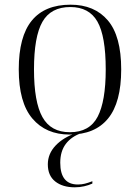

<svg xmlns="http://www.w3.org/2000/svg" viewBox="-20 -564 596 819"><path d="M277 10Q176 10 118 -58.5Q60 -127 60 -268Q60 -408 115.5 -476Q171 -544 281 -544Q383 -544 440 -477Q497 -410 497 -268Q497 -127 441 -58.5Q385 10 277 10ZM278 0Q362 0 396.5 -66Q431 -132 431 -268Q431 -410 395.5 -472Q360 -534 280 -534Q197 -534 161 -471Q125 -408 125 -268Q125 -129 161 -64.5Q197 0 278 0ZM299 235Q247 235 215.5 210Q184 185 184 137Q184 92 217 57Q250 22 306 3H329Q285 18 261 49.5Q237 81 237 130Q237 223 312 223Q328 223 342 219.5Q356 216 374 209V219Q359 226 339.5 230.5Q320 235 299 235Z"/></svg>

Font: Noto Serif Display Light
Style: Regular
Weight: 300
Designer: Monotype Design Team
Foundry: Monotype Imaging Inc.
Version: Version 2.009